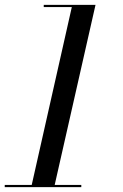

<svg xmlns="http://www.w3.org/2000/svg" viewBox="-50 -770 505 790"><path d="M-30.5 -9V0H284.5V-9H175L343 -750H130V-741H245.5L80.5 -9Z"/></svg>

Font: Bodoni* 24pt
Style: Italic
Weight: 400
Italic angle: -13°
Version: Version 2.3